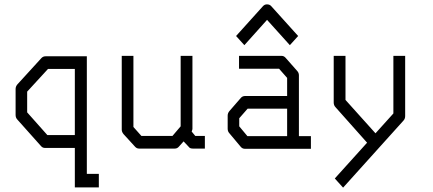

<svg xmlns="http://www.w3.org/2000/svg" viewBox="-20 -732 1984 880"><path d="M378 -474V65H433V127H323V-54H185.5Q175 -54 167.5 -63L59.5 -184Q51.5 -192.5 51.5 -205V-324Q51.5 -335.5 59.5 -345L170 -466Q177.5 -474 189 -474ZM323 -416H200L104.5 -312V-217L197 -113H323Z M821.5 -84 800 -60Q792.5 -51 781 -51H617.5Q607 -51 599.5 -59L546.5 -117Q538 -127 538 -138V-476H591.5V-150L628 -109H770.5L808 -153V-476H862V-141Q862 -138 858.5 -129L875 -109H919V-51H864Q850 -51 845 -59Z M1296 -108V-234H1115L1076.5 -190V-153L1114 -108ZM1350 -108H1405V-50H1102.5Q1091 -50 1083.5 -59L1031.5 -121Q1023.5 -129.5 1023.5 -142V-202Q1023.5 -213.5 1031.5 -223L1084.5 -284Q1092 -292 1103.5 -292H1296V-375L1259 -417H1075.5V-476H1270Q1281.5 -476 1289 -467L1342 -407Q1350 -398.5 1350 -387ZM1081 -546 1062 -567 1185.5 -704Q1193 -712 1203.5 -712Q1216 -712 1223 -704L1346.5 -567L1327.5 -546L1308.5 -525L1204 -641L1100 -525Z M1662.5 -78 1517.5 -241Q1509.5 -249.5 1509.5 -262V-476H1563.5V-274L1701 -121L1783 -212V-476H1837V-200Q1837 -187.5 1829 -179L1552.5 128L1514.5 86Z"/></svg>

Font: 3270 Nerd Font Mono SemCond
Style: Regular
Weight: 400
Monospace: yes
Version: Version 3.0.1;Nerd Fonts 3.1.1